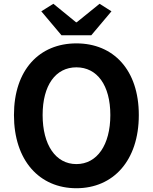

<svg xmlns="http://www.w3.org/2000/svg" viewBox="-20 -984 810 1018"><path d="M385 14C581 14 716 -133 716 -374C716 -614 581 -754 385 -754C189 -754 54 -614 54 -374C54 -133 189 14 385 14ZM385 -114C275 -114 206 -216 206 -374C206 -532 275 -627 385 -627C495 -627 565 -532 565 -374C565 -216 495 -114 385 -114ZM306 -797H464L571 -924L508 -964L387 -866H383L263 -964L199 -924Z"/></svg>

Font: Noto Sans JP
Style: Bold
Weight: 700
Designer: Ryoko NISHIZUKA 西塚涼子 (kana, bopomofo & ideographs); Paul D. Hunt (Latin, Greek & Cyrillic); Sandoll Communications 산돌커뮤니
Foundry: Adobe
Version: Version 2.004;hotconv 1.0.118;makeotfexe 2.5.65603